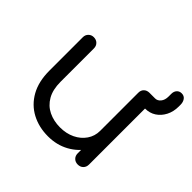

<svg xmlns="http://www.w3.org/2000/svg" viewBox="-163 -849 1035 1035"><g transform="rotate(45 355.0 -331.0)"><path d="M325 6Q255 6 199.5 -23.5Q144 -53 112 -110Q80 -167 80 -250V-505Q80 -523 92 -535Q104 -547 122 -547Q141 -547 153 -535Q165 -523 165 -505V-250Q165 -190 187.5 -151Q210 -112 249 -93Q288 -74 337 -74Q384 -74 421.5 -92Q459 -110 481 -142Q503 -174 503 -214H561Q559 -151 528 -101.5Q497 -52 444 -23Q391 6 325 6ZM546 0Q527 0 515 -12Q503 -24 503 -43V-505Q503 -524 515 -535.5Q527 -547 546 -547Q565 -547 577 -535.5Q589 -524 589 -505V-43Q589 -24 577 -12Q565 0 546 0ZM544 -470V-547H589Q607 -547 620 -563Q633 -579 633 -606V-626Q633 -645 643.5 -656.5Q654 -668 671 -668Q690 -668 700 -654Q710 -640 710 -620V-606Q710 -567 694 -536Q678 -505 651 -487.5Q624 -470 589 -470Z"/></g></svg>

Font: Comfortaa Medium
Style: Regular
Weight: 500
Designer: Johan Aakerlund
Foundry: Johan Aakerlund
Version: Version 3.104; ttfautohint (v1.8.1.43-b0c9)